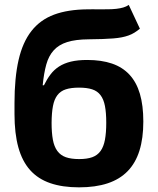

<svg xmlns="http://www.w3.org/2000/svg" viewBox="-20 -766 654 796"><path d="M342.3 -727.3Q354 -727.6 365.1 -727.5Q376.1 -727.3 386.4 -727.3Q408.4 -727.3 427.2 -727.5Q446 -727.6 462 -729.4Q478 -731.2 490.9 -734.9Q503.9 -738.6 513.8 -745.7L560 -647Q548.3 -637.4 537.1 -630.5Q525.9 -623.6 513 -619Q500 -614.3 484.7 -611.3Q469.5 -608.3 449.8 -606.7Q430 -605.1 404.8 -604.2Q379.6 -603.3 347.3 -603Q293.3 -602.6 258.5 -591.6Q223.7 -580.6 202.8 -557.5Q181.8 -534.4 171.9 -498.6Q161.9 -462.7 157 -412.6H162.3Q174.7 -437.9 189.3 -457.2Q203.8 -476.6 224.6 -490.1Q245.4 -503.6 273.8 -510.5Q302.2 -517.4 341.6 -517.4Q400.6 -517.4 444.2 -502.5Q487.9 -487.6 516.9 -456.3Q545.8 -425.1 560 -377Q574.2 -328.8 574.2 -262.1Q574.2 -192.8 558.2 -141.7Q542.3 -90.6 509.4 -56.6Q476.6 -22.7 426.3 -6Q376.1 10.7 307.5 10.7Q239 10.7 188.6 -6.6Q138.1 -23.8 105.1 -60.5Q72.1 -97.3 56.1 -155Q40.1 -212.7 40.1 -293.7V-338.4Q40.1 -443.5 57 -517.2Q73.9 -590.9 110.3 -637.4Q146.7 -683.9 204 -705.3Q261.4 -726.6 342.3 -727.3ZM308.2 -106.5Q340.9 -106.5 362.6 -114.3Q384.2 -122.2 397 -140.1Q409.8 -158 415.1 -186.8Q420.5 -215.6 420.5 -257.1Q420.5 -298.7 415.1 -326.5Q409.8 -354.4 396.8 -371.4Q383.9 -388.5 362.2 -395.6Q340.6 -402.7 307.5 -402.7Q274.5 -402.7 252.7 -395.6Q230.8 -388.5 217.9 -371.4Q204.9 -354.4 199.6 -326.5Q194.2 -298.7 193.9 -257.1Q193.9 -215.6 199.2 -186.8Q204.5 -158 217.7 -140.1Q230.8 -122.2 252.8 -114.3Q274.9 -106.5 308.2 -106.5Z"/></svg>

Font: Cannonade
Style: Bold
Weight: 700
Designer: Rasmus Andersson
Foundry: rsms
Version: Version 3.012;git-f93a4a705